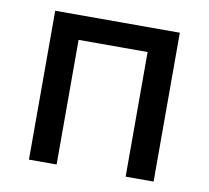

<svg xmlns="http://www.w3.org/2000/svg" viewBox="-64 -593 720 663"><g transform="rotate(10 296.0 -261.0)"><path d="M78 0V-522H515V0H417V-437H175V0Z"/></g></svg>

Font: Oxanium Medium
Style: Regular
Weight: 500
Designer: Severin Meyer
Version: Version 1.001